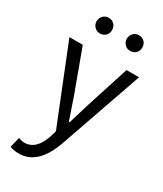

<svg xmlns="http://www.w3.org/2000/svg" viewBox="-243 -858 1006 1182"><g transform="rotate(30 260.5 -266.5)"><path d="M37 223 55 150Q80 159 96 159Q181 159 219 42L231 1L13 -543H108L219 -241Q257 -128 271 -89H276L322 -241L419 -543H508L303 45Q236 234 101 234Q64 234 37 223ZM125 -672Q109 -688 109 -711Q109 -735 125 -751Q140 -767 164 -767Q188 -767 204 -751Q219 -735 219 -711Q219 -688 204 -672Q188 -656 164 -656Q140 -656 125 -672ZM340 -672Q324 -688 324 -711Q324 -735 340 -751Q355 -767 379 -767Q403 -767 419 -751Q434 -735 434 -711Q434 -688 419 -672Q403 -656 379 -656Q355 -656 340 -672Z"/></g></svg>

Font: Source Han Sans K Regular
Style: Regular
Weight: 400
Designer: Ryoko NISHIZUKA  (kana & ideographs); Paul D. Hunt (Latin, Greek & Cyrillic); Wenlong ZHANG  (bopomofo); Sandoll Communi
Foundry: Adobe Systems Incorporated
Version: Version 1.00 July 18, 2014, initial release